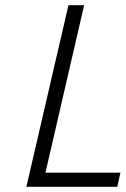

<svg xmlns="http://www.w3.org/2000/svg" viewBox="-20 -715 481 735"><path d="M242 -695H302L154 -54H441L429 0H81Z"/></svg>

Font: Cairo Light
Style: Italic
Weight: 300
Italic angle: -13°
Designer: Mohamed Gaber, Accademia di Belle Arti di Urbino and others
Foundry: Kief Type Foundry, Accademia di Belle Arti di Urbino and others
Version: Version 3.011